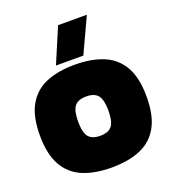

<svg xmlns="http://www.w3.org/2000/svg" viewBox="-162 -1035 1044 1166"><g transform="rotate(-20 360.0 -452.0)"><path d="M252 -688 348 -914H534L429 -688ZM360 10Q251 10 174 -22.5Q97 -55 56 -128Q15 -201 15 -322Q15 -444 56 -516.5Q97 -589 174 -621.5Q251 -654 360 -654Q469 -654 546 -621.5Q623 -589 664 -516.5Q705 -444 705 -322Q705 -201 664 -128Q623 -55 546 -22.5Q469 10 360 10ZM360 -195Q413 -195 435.5 -223.5Q458 -252 458 -322Q458 -392 435.5 -420.5Q413 -449 360 -449Q307 -449 284.5 -420.5Q262 -392 262 -322Q262 -252 284.5 -223.5Q307 -195 360 -195Z"/></g></svg>

Font: Kanit Black
Style: Regular
Weight: 900
Designer: Katatrad Team
Foundry: CadsonDemak
Version: Version 2.000; ttfautohint (v1.8.3)